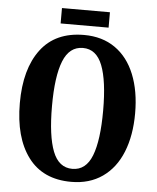

<svg xmlns="http://www.w3.org/2000/svg" viewBox="-58 -898 783 957"><g transform="rotate(5 333.5 -419.5)"><path d="M45 -359Q45 -530 118.5 -627.5Q192 -725 335 -725Q426 -725 490.5 -680Q555 -635 588.5 -552Q622 -469 622 -358Q622 -247 588.5 -164Q555 -81 490 -35.5Q425 10 334 10Q192 10 118.5 -88.5Q45 -187 45 -359ZM462 -358Q462 -507 432 -583.5Q402 -660 335 -660Q267 -660 236.5 -583.5Q206 -507 206 -358Q206 -209 236 -132Q266 -55 334 -55Q402 -55 432 -132Q462 -209 462 -358ZM213 -849H453V-772H213Z"/></g></svg>

Font: Noto Serif CondExtraBold
Style: Regular
Weight: 800
Width: 3
Designer: Monotype Design Team
Foundry: Monotype Imaging Inc.
Version: Version 1.001